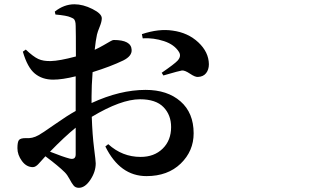

<svg xmlns="http://www.w3.org/2000/svg" viewBox="-20 -812 1540 898"><path d="M334 -89.8V-214.8Q281.2 -171.9 213.9 -102.5Q275.4 -78.1 305.7 -70.3Q334 -63.5 334 -89.8ZM133.8 -30.3Q103.5 -30.3 82.5 -59.1Q61.5 -87.9 61.5 -119.1Q61.5 -148.4 68.8 -157.2Q76.2 -166 99.6 -166Q130.9 -163.1 160.2 -179.7Q173.8 -186.5 234.4 -229Q294.9 -271.5 334 -293V-455.1Q271.5 -439.5 228.5 -439.5Q177.7 -439.5 143.1 -467.8Q108.4 -496.1 86.9 -570.3L100.6 -580.1Q135.7 -546.9 159.2 -536.1Q182.6 -525.4 217.8 -526.4Q257.8 -527.3 335 -547.9Q335 -665 334 -690.4Q334 -705.1 331.1 -713.4Q328.1 -721.7 323.7 -724.6Q319.3 -727.5 309.6 -731.4Q293 -739.3 239.3 -744.1L236.3 -757.8Q279.3 -792 328.1 -792Q368.2 -792 412.1 -770Q456.1 -748 456.1 -726.6Q456.1 -710.9 446.3 -687Q436.5 -663.1 433.6 -650.4Q427.7 -624 422.9 -579.1Q444.3 -588.9 465.3 -601.1Q486.3 -613.3 496.6 -619.1Q506.8 -625 511.7 -625Q593.8 -625 595.7 -579.1Q597.7 -549.8 556.6 -529.3Q498 -501 413.1 -474.6Q408.2 -409.2 408.2 -361.3V-330.1Q541 -391.6 661.1 -391.6Q762.7 -391.6 824.2 -337.9Q885.7 -284.2 885.7 -188.5Q885.7 -105.5 825.2 -46.9Q764.6 11.7 665 11.7Q541 11.7 472.7 -127L486.3 -137.7Q551.8 -78.1 637.7 -78.1Q701.2 -78.1 740.7 -116.7Q780.3 -155.3 780.3 -217.8Q780.3 -274.4 744.6 -311Q709 -347.7 634.8 -347.7Q545.9 -347.7 409.2 -265.6Q412.1 -180.7 419.9 -119.6Q427.7 -58.6 427.7 -47.9Q427.7 -8.8 402.8 28.8Q377.9 66.4 348.6 66.4Q333 66.4 324.2 55.7Q315.4 44.9 305.2 25.4Q294.9 5.9 283.2 -5.9Q252.9 -36.1 192.4 -81.1Q185.5 -73.2 174.3 -61Q163.1 -48.8 158.7 -43.9Q154.3 -39.1 147.5 -34.7Q140.6 -30.3 133.8 -30.3ZM647.5 -632.8 643.6 -652.3Q722.7 -678.7 787.1 -668.9Q859.4 -659.2 907.7 -613.8Q956.1 -568.4 957 -511.7Q957 -486.3 943.8 -469.7Q930.7 -453.1 905.3 -452.1Q892.6 -451.2 868.7 -467.3Q844.7 -483.4 831.1 -482.4Q821.3 -481.4 744.1 -459L736.3 -471.7Q795.9 -512.7 810.5 -528.3Q829.1 -548.8 817.4 -568.4Q795.9 -603.5 747.1 -619.6Q698.2 -635.7 647.5 -632.8Z"/></svg>

Font: Bpmf Zihi Serif Bold
Style: Bold
Weight: 700
Foundry: But Ko
Version: Version 1.320